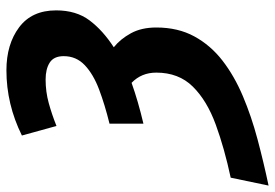

<svg xmlns="http://www.w3.org/2000/svg" viewBox="-214 -450 836 583"><g transform="rotate(-90 203.5 -158.0)"><path d="M-44 125Q45 106 117.5 79.5Q190 53 232.5 10Q275 -33 275 -101Q275 -146 244 -176Q216 -166 185 -157Q154 -148 120 -140V-243Q177 -257 223.5 -274.5Q270 -292 297.5 -318Q325 -344 325 -382Q325 -412 305.5 -424.5Q286 -437 254 -437Q217 -437 182.5 -427.5Q148 -418 113 -404L84 -509Q179 -556 282 -556Q361 -556 412.5 -517.5Q464 -479 464 -405Q464 -344 433.5 -303.5Q403 -263 352 -230Q377 -210 394.5 -178Q412 -146 412 -101Q412 -35 385 14.5Q358 64 311.5 100Q265 136 203.5 162Q142 188 72.5 206.5Q3 225 -68 240Z"/></g></svg>

Font: Noto Sans SemiCondensed
Style: Bold Italic
Weight: 700
Width: 4
Italic angle: -12°
Designer: Monotype Design Team
Foundry: Monotype Imaging Inc.
Version: Version 2.013; ttfautohint (v1.8.4.7-5d5b)